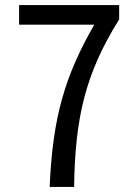

<svg xmlns="http://www.w3.org/2000/svg" viewBox="-20 -734 540 754"><path d="M175 0H271C275 -275 316 -446 448 -658V-714H55V-637H350C236 -437 187 -278 175 0Z"/></svg>

Font: Noto Sans Mono CJK HK
Style: Regular
Weight: 400
Designer: Ryoko NISHIZUKA 西塚涼子 (kana, bopomofo & ideographs); Paul D. Hunt (Latin, Greek & Cyrillic); Sandoll Communications 산돌커뮤니
Foundry: Adobe
Version: Version 2.004;hotconv 1.0.118;makeotfexe 2.5.65603